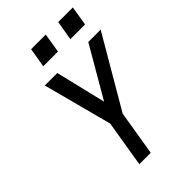

<svg xmlns="http://www.w3.org/2000/svg" viewBox="-275 -1049 1152 1152"><g transform="rotate(-45 301.0 -473.5)"><path d="M195 0 244 -296 128 -735H234L311 -415L497 -735H602L339 -285L292 0ZM433 -823 454 -947H578L558 -823ZM203 -823 224 -947H348L328 -823Z"/></g></svg>

Font: Iosevka SS04 Medium Extended
Style: Italic
Weight: 500
Width: 7
Italic angle: -9°
Monospace: yes
Designer: Belleve Invis
Foundry: Belleve Invis
Version: Version 19.0.0; ttfautohint (v1.8.4)